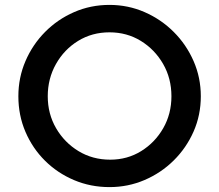

<svg xmlns="http://www.w3.org/2000/svg" viewBox="-20 -756 895 784"><path d="M55 -363Q55 -439 84 -506.5Q113 -574 164 -625.5Q215 -677 282.5 -706.5Q350 -736 427 -736Q503 -736 570.5 -706.5Q638 -677 689.5 -625.5Q741 -574 770.5 -506.5Q800 -439 800 -363Q800 -286 770.5 -219Q741 -152 689.5 -101Q638 -50 570.5 -21Q503 8 427 8Q350 8 282.5 -20.5Q215 -49 164 -99.5Q113 -150 84 -217.5Q55 -285 55 -363ZM175 -363Q175 -291 209 -232.5Q243 -174 300.5 -139Q358 -104 430 -104Q500 -104 556.5 -139Q613 -174 646.5 -232.5Q680 -291 680 -363Q680 -436 646 -495Q612 -554 555 -589Q498 -624 427 -624Q356 -624 299 -589Q242 -554 208.5 -494.5Q175 -435 175 -363Z"/></svg>

Font: Synthetic SemiBold
Style: Regular
Weight: 600
Designer: Santiago Orozco
Foundry: Typemade
Version: Version 2.000; ttfautohint (v1.8.4.7-5d5b)